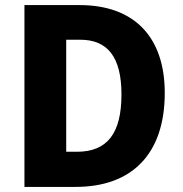

<svg xmlns="http://www.w3.org/2000/svg" viewBox="-20 -734 717 754"><path d="M627 -369C627 -593 503 -714 293 -714H76V0H277C496 0 627 -127 627 -369ZM457 -363C457 -211 402 -138 282 -138H240V-578H295C402 -578 457 -511 457 -363Z"/></svg>

Font: Noto Sans Arabic UI SmCn XBd
Style: Regular
Weight: 800
Width: 4
Designer: Monotype Design Team, Nadine Chahine and Nizar Qandah
Foundry: Monotype Imaging Inc.
Version: Version 2.010